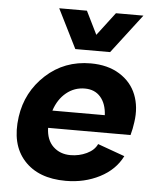

<svg xmlns="http://www.w3.org/2000/svg" viewBox="-53 -785 683 843"><g transform="rotate(5 288.0 -364.0)"><path d="M268.1 12.2Q147 12.2 84 -57.9Q21 -127.9 38.1 -250Q53.7 -360.8 135.5 -436Q217.3 -511.2 333 -511.2Q408.2 -511.2 460.4 -478.8Q512.7 -446.3 534.2 -392.1Q555.7 -337.9 545.9 -271Q542 -240.7 534.2 -212.9H170.9Q172.4 -159.7 202.6 -130.9Q232.9 -102.1 278.8 -102.1Q316.9 -102.1 350.3 -117.9Q383.8 -133.8 396 -161.1L515.1 -118.2Q484.4 -56.6 417.2 -22.2Q350.1 12.2 268.1 12.2ZM173.8 -740.2H295.9L346.2 -638.2L423.8 -740.2H544.9L413.1 -567.9H259.8ZM183.1 -290H414.1Q411.6 -340.3 386.2 -369.6Q360.8 -398.9 316.9 -398.9Q271 -398.9 235.4 -369.9Q199.7 -340.8 183.1 -290Z"/></g></svg>

Font: Human Sans Bold
Style: Italic
Weight: 700
Italic angle: -8°
Designer: Tim Radville
Foundry: Continuum
Version: Version 1.000;FEAKit 1.0